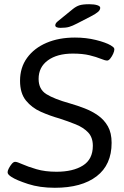

<svg xmlns="http://www.w3.org/2000/svg" viewBox="-20 -884 590 910"><path d="M240 6Q168 6 113 -12Q58 -30 35 -45Q27 -50 21.5 -55.5Q16 -61 16 -68Q16 -75 22 -86.5Q28 -98 36 -107.5Q44 -117 52 -117Q61 -117 86.5 -105.5Q112 -94 153 -82Q194 -70 248 -70Q326 -70 373 -99.5Q420 -129 420 -193Q420 -233 397.5 -256.5Q375 -280 339 -294.5Q303 -309 263 -322Q217 -335 174 -354Q131 -373 103 -407.5Q75 -442 75 -501Q75 -564 108.5 -610Q142 -656 200.5 -681Q259 -706 335 -706Q388 -706 434.5 -694.5Q481 -683 505 -669Q513 -664 517.5 -660Q522 -656 522 -650Q522 -642 516.5 -629.5Q511 -617 503 -607Q495 -597 488 -597Q478 -597 457.5 -605.5Q437 -614 404.5 -622Q372 -630 325 -630Q251 -630 207 -598Q163 -566 163 -510Q163 -461 199.5 -438Q236 -415 311 -394Q346 -384 381 -370.5Q416 -357 445 -336.5Q474 -316 491.5 -285Q509 -254 509 -207Q509 -103 438 -48.5Q367 6 240 6ZM267 -752Q242 -752 242 -764Q242 -774 255 -784L325 -841Q341 -854 357 -859Q373 -864 403 -864Q426 -864 440.5 -859.5Q455 -855 455 -847Q455 -837 445 -828Q435 -819 410 -806L346 -773Q323 -761 307.5 -756.5Q292 -752 267 -752Z"/></svg>

Font: Asap Semi Expanded Semi Expanded Regular
Style: Italic
Weight: 400
Width: 6
Italic angle: -6°
Designer: Pablo Cosgaya
Foundry: Omnibus-Type
Version: Version 3.001; ttfautohint (v1.8.4.7-5d5b)